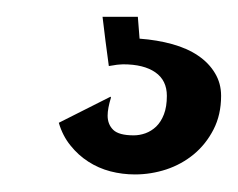

<svg xmlns="http://www.w3.org/2000/svg" viewBox="-20 -21 277 223"><path d="M102.5 26.4 99.1 -1.5H140.1L142.1 23.9Q162.6 25.4 180.2 30.3Q197.8 35.2 210.2 43.7Q222.7 52.2 229.7 64Q236.8 75.7 236.8 90.3Q236.8 112.3 228 129.4Q219.2 146.5 205.1 158.2Q190.9 169.9 173.1 175.8Q155.3 181.6 136.7 181.6Q122.1 181.6 108.2 178Q94.2 174.3 82.5 166.7Q70.8 159.2 61.8 147.9Q52.7 136.7 48.3 121.6L108.4 91.3L108.9 92.3Q105 105 105 113.3Q105 123.5 111.6 129.9Q118.2 136.2 135.3 136.2Q142.1 136.2 148.9 133.8Q155.8 131.3 161.4 126Q167 120.6 170.4 111.8Q173.8 103 173.8 90.3Q173.8 72.3 160.4 63Q147 53.7 123 53.7Q121.1 53.7 118.2 54Q115.2 54.2 112.8 54.7Q109.9 55.2 106.4 55.7Z"/></svg>

Font: Smythe
Style: Regular
Weight: 400
Version: Version 1.000